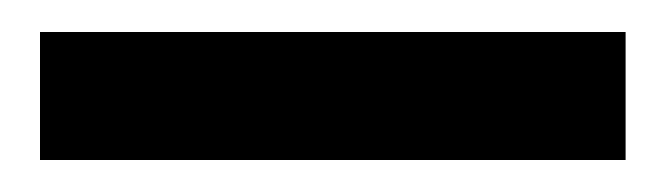

<svg xmlns="http://www.w3.org/2000/svg" viewBox="-20 150 416 120"><path d="M371 170V250H5V170Z"/></svg>

Font: Mukta Malar ExtraBold
Style: Regular
Weight: 800
Designer: Aadarsh Rajan, Girish Dalvi, Yashodeep Gholap
Foundry: Ek Type
Version: Version 2.538;PS 1.000;hotconv 16.6.51;makeotf.lib2.5.65220;